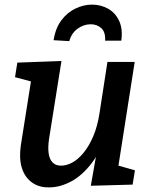

<svg xmlns="http://www.w3.org/2000/svg" viewBox="-20 -800 652 831"><path d="M193 11Q149 12 118 -10.5Q87 -33 74.5 -73.5Q62 -114 70 -170L117 -467L127 -444L45 -466L55 -529L246 -536L192 -197Q187 -162 190.5 -136.5Q194 -111 207.5 -97Q221 -83 244 -83Q268 -83 293 -96.5Q318 -110 341.5 -138.5Q365 -167 383.5 -210Q402 -253 411 -312L445 -532H563L490 -66L475 -88L564 -63L554 -1L373 4L405 -177L441 -239Q420 -151 378.5 -96Q337 -41 288.5 -15Q240 11 193 11ZM378 -780Q416 -780 447.5 -762.5Q479 -745 495.5 -710Q512 -675 505 -624H435Q437 -662 418 -678.5Q399 -695 373 -695Q342 -695 315.5 -675.5Q289 -656 280 -622L212 -626Q220 -678 245.5 -712Q271 -746 306.5 -763Q342 -780 378 -780Z"/></svg>

Font: Bitter Thin SemiBold
Style: Italic
Weight: 600
Italic angle: -9°
Version: Version 2.002